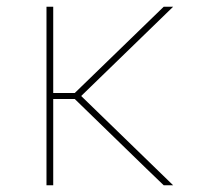

<svg xmlns="http://www.w3.org/2000/svg" viewBox="-20 -550 640 570"><path d="M118 0V-530H138V-274H202L466 -530H494L221 -265L494 0H466L414 -50L202 -256H138V0Z"/></svg>

Font: Iosevka Curly Thin Extended
Style: Regular
Weight: 100
Width: 7
Monospace: yes
Designer: Belleve Invis
Foundry: Belleve Invis
Version: Version 11.1.0; ttfautohint (v1.8.3)